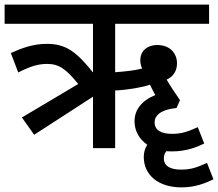

<svg xmlns="http://www.w3.org/2000/svg" viewBox="-20 -642 945 832"><path d="M128 -58 383 -223V0H479V-250C530 -252 595 -263 630 -275C635 -263 644 -247 653 -230C593 -206 563 -165 563 -117C563 -75 583 -39 618 -15C608 1 603 19 603 38C603 114 663 170 767 170C825 170 870 152 905 135L877 64C831 85 805 93 765 93C717 93 690 77 690 44C690 32 693 23 701 13C709 14 718 14 727 14C785 14 830 -3 865 -20L837 -91C791 -70 765 -62 725 -62C678 -62 650 -78 650 -112C650 -139 673 -167 745 -174L760 -208C740 -237 721 -265 702 -297C727 -308 747 -331 747 -367C747 -412 716 -447 661 -447C624 -447 588 -426 588 -381C588 -368 591 -356 596 -345C567 -337 521 -332 479 -329V-539H886V-622H0V-539H383V-328C310 -420 263 -452 183 -452C124 -452 75 -434 27 -412L59 -328C114 -356 147 -365 185 -365C237 -365 268 -341 319 -278L75 -133Z"/></svg>

Font: Noto Sans Devanagari UI Medium
Style: Regular
Weight: 500
Designer: Jelle Bosma - Monotype Design Team
Foundry: Monotype Imaging Inc.
Version: Version 2.004